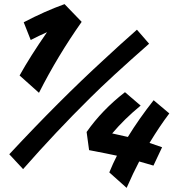

<svg xmlns="http://www.w3.org/2000/svg" viewBox="-20 -815 944 931"><path d="M95 -707Q198 -761 293 -795L376 -709Q259 -543 169 -365L75 -449Q126 -541 208 -659Q167 -641 129 -621ZM25 -67Q270 -330 484 -526Q560 -597 644 -671L703 -603Q512 -435 417 -340Q250 -175 92 5ZM524 -168Q596 -152 600 -151Q654 -239 725 -329L801 -265Q754 -203 705 -122L766 -101L724 -12Q707 -17 690 -22Q673 -27 655 -32Q627 21 594 96L510 21Q528 -23 547 -60Q506 -69 412 -87L400 -175Q475 -282 586 -368L662 -303Q583 -238 524 -168Z"/></svg>

Font: Vampiro One
Style: Regular
Weight: 400
Designer: Riccardo De Franceschi
Foundry: Sorkin Type Co.
Version: Version 1.002